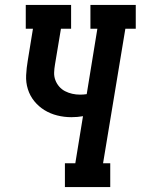

<svg xmlns="http://www.w3.org/2000/svg" viewBox="-20 -755 568 775"><path d="M242 0V-96H284L315 -286Q304 -284 292 -283Q280 -282 268 -282Q239 -282 211 -289Q183 -296 159.5 -310.5Q136 -325 118.5 -346.5Q101 -368 92.5 -395Q84 -422 85.5 -451.5Q87 -481 92 -510L113 -639H84V-735H267V-639H226L202 -495Q199 -478 198.5 -462Q198 -446 203.5 -431.5Q209 -417 219 -405.5Q229 -394 242.5 -387Q256 -380 271.5 -376.5Q287 -373 303 -373Q310 -373 316.5 -373.5Q323 -374 330 -375L373 -639H345V-735H528V-639H486L396 -96H425V0Z"/></svg>

Font: Iosevka Slab
Style: Bold Italic
Weight: 700
Italic angle: -9°
Monospace: yes
Designer: Belleve Invis
Foundry: Belleve Invis
Version: Version 11.1.0; ttfautohint (v1.8.3)